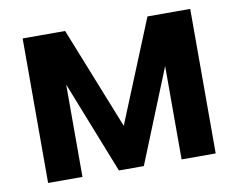

<svg xmlns="http://www.w3.org/2000/svg" viewBox="-65 -633 892 721"><g transform="rotate(-10 381.0 -272.5)"><path d="M702 -548V3H572V-353L428 3H333L194 -349V3H63V-548H225L380 -159L539 -548Z"/></g></svg>

Font: Sinter Bold
Style: Regular
Weight: 700
Foundry: Adobe & rsms
Version: Version 1.000